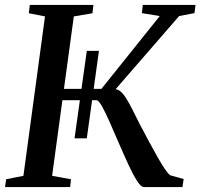

<svg xmlns="http://www.w3.org/2000/svg" viewBox="-24 -763 817 783"><path d="M280 -199 330 -555.5H379.5L330 -199ZM563 0Q551 0 534.8 -25.5Q518.5 -51 499.8 -91.5Q481 -132 461.5 -177.2Q442 -222.5 424.2 -263Q406.5 -303.5 392.2 -329Q378 -354.5 369 -354.5H211L217 -400.5H389.5L627.5 -697.5L554.5 -709.5L558.5 -743H773.5L769 -709.5L706.5 -697.5L413 -359.5L441.5 -400Q455.5 -400 467.2 -390.2Q479 -380.5 490.8 -361.8Q502.5 -343 516 -316.2Q529.5 -289.5 546 -256.5Q565 -220 583.8 -185.2Q602.5 -150.5 619 -121.5Q635.5 -92.5 648.8 -73Q662 -53.5 670.5 -48L725 -33L720 0ZM-3.5 0 1 -32 71.5 -46 159.5 -696 93.5 -709 97.5 -743H357L353 -709L277 -696L188.5 -46L265.5 -32L262 0Z"/></svg>

Font: Merriweather 72pt Medium
Style: Italic
Weight: 500
Italic angle: -7.8°
Version: Version 2.101